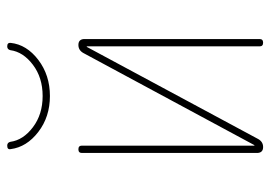

<svg xmlns="http://www.w3.org/2000/svg" viewBox="-130 -630 760 540"><g transform="rotate(-90 250.0 -360.0)"><path d="M100.6 -710Q98.6 -719.7 110.4 -719.7Q119.1 -719.7 121.1 -710.9Q126 -674.8 162.1 -647.5Q198.2 -620.1 250 -620.1Q301.8 -620.1 337.9 -647.5Q374 -674.8 378.9 -710.9Q380.9 -719.7 389.6 -719.7Q400.4 -719.7 399.4 -710Q394.5 -665 351.6 -632.3Q308.6 -599.6 250 -599.6Q191.4 -599.6 148.9 -632.3Q106.4 -665 100.6 -710ZM106.4 0Q90.8 0 89.8 -15.6V-509.8Q89.8 -519.5 100.1 -519.5Q110.4 -519.5 110.4 -509.8V-25.4Q110.4 -24.4 111.3 -24.4Q112.3 -24.4 112.3 -25.4L371.1 -505.9Q378.9 -519.5 393.6 -519.5Q409.2 -519.5 410.2 -503.9V-9.8Q410.2 0 399.9 0Q389.6 0 389.6 -9.8V-495.1Q389.6 -496.1 388.7 -496.1Q387.7 -496.1 387.7 -495.1L128.9 -13.7Q121.1 0 106.4 0Z"/></g></svg>

Font: Rounded-X Mgen+ 1m thin
Style: Regular
Weight: 100
Designer: [Source Han Sans]
Ryoko NISHIZUKA  (kana & ideographs); Paul D. Hunt (Latin, Greek & Cyrillic); Wenlong ZHANG  (bopomofo
Version: Version 1.059.20150602